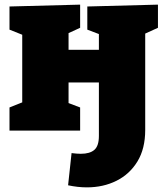

<svg xmlns="http://www.w3.org/2000/svg" viewBox="-20 -564 709 829"><path d="M355 245Q316 245 274 236L289 97Q312 100 329 100Q368 100 387.5 83Q407 66 407 23V-208H276V-119L326 -100V0H21V-100L76 -122V-414L21 -436V-536L326 -544V-444L276 -421V-349H407V-417L357 -436V-536L662 -544V-444L607 -419V-3Q607 78 573.5 133Q540 188 483 216.5Q426 245 355 245Z"/></svg>

Font: Bitter Black
Style: Regular
Weight: 900
Designer: Sol Matas, and Bitter project Authors
Foundry: Sol Matas
Version: Version 2.001